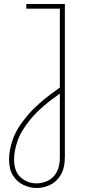

<svg xmlns="http://www.w3.org/2000/svg" viewBox="-20 -720 428 956"><path d="M163 216Q129 216 97 201Q65 186 45 154.5Q25 123 25 74Q25 27 44.5 -28Q64 -83 118.5 -147Q173 -211 278 -284V-677H111V-700H303V60Q303 117 282.5 151Q262 185 230 200.5Q198 216 163 216ZM161 193Q191 193 218 180Q245 167 261.5 138Q278 109 278 63V-254Q182 -187 133 -127.5Q84 -68 67 -17.5Q50 33 50 73Q50 135 84 164Q118 193 161 193Z"/></svg>

Font: MuseoModerno Thin Thin
Style: Regular
Weight: 250
Version: Version 1.003